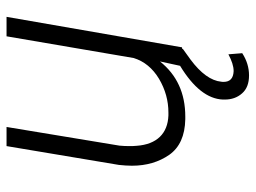

<svg xmlns="http://www.w3.org/2000/svg" viewBox="-116 -452 770 578"><g transform="rotate(-90 269.0 -163.0)"><path d="M415.5 0 507.3 -528.3H448.7L383.3 -145.5C373.5 -113.8 352.5 -88.4 320.8 -69.3C288.6 -50.3 254.9 -41 219.2 -41C216.3 -41 213.4 -41 210.4 -41C155.8 -43 123.5 -76.2 119.1 -136.2C118.2 -144 118.2 -151.9 118.2 -159.7C118.2 -169.4 118.7 -178.7 119.6 -188.5L175.8 -528.3H118.2L61.5 -189.9C60.1 -176.3 59.1 -163.6 59.1 -150.9C59.1 -106.9 70.3 -69.8 91.8 -38.6C113.8 -7.3 149.4 8.8 199.2 9.8C201.7 9.8 204.6 9.8 207 9.8C277.3 9.8 332.5 -15.6 373 -66.4L359.9 -5.9C293.9 34.2 260.3 77.1 258.3 122.6C258.3 124.5 258.3 127 258.3 128.9C258.3 148.9 264.2 166.5 276.9 180.7C289.1 194.8 307.1 201.7 331.1 201.7C354.5 201.7 377 194.8 397.9 181.2L394.5 139.6C375 149.9 358.4 155.3 344.7 155.3C344.2 155.3 343.8 155.3 343.3 155.3C322.3 154.3 311.5 144.5 311.5 125C311.5 123 311.5 120.6 312 118.2C314.9 87.4 337.4 56.2 378.9 25.4L412.1 1.5L409.7 0Z"/></g></svg>

Font: Roboto Light
Style: Italic
Weight: 300
Italic angle: -12°
Designer: Google
Version: Version 2.137; 2017